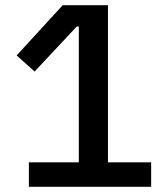

<svg xmlns="http://www.w3.org/2000/svg" viewBox="-20 -718 640 738"><path d="M561 0H91V-94H283V-616H275L113 -443L44 -505L221 -698H395V-94H561Z"/></svg>

Font: IBM Plex Sans Medium
Style: Regular
Weight: 500
Designer: Mike Abbink, Paul van der Laan, Pieter van Rosmalen
Foundry: Bold Monday
Version: Version 3.201